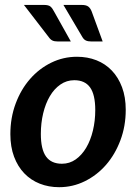

<svg xmlns="http://www.w3.org/2000/svg" viewBox="-20 -751 564 778"><path d="M231 -87.5Q262 -87.5 287 -105.2Q312 -123 329.5 -152.8Q347 -182.5 356.5 -222Q366 -261.5 366 -305Q366 -367.5 345 -396.8Q324 -426 281 -426Q250 -426 224.8 -408.5Q199.5 -391 182 -361.2Q164.5 -331.5 155 -292Q145.5 -252.5 145.5 -208.5Q145.5 -146 166.5 -116.8Q187.5 -87.5 231 -87.5ZM219.5 7.5Q177 7.5 141 -6.8Q105 -21 78.5 -48.5Q52 -76 37 -116Q22 -156 22 -207.5Q22 -274 43.5 -331.5Q65 -389 101.8 -431Q138.5 -473 187.5 -497Q236.5 -521 292 -521Q334.5 -521 370.8 -506.8Q407 -492.5 433.2 -465Q459.5 -437.5 474.5 -397.5Q489.5 -357.5 489.5 -306Q489.5 -240 468 -182.8Q446.5 -125.5 409.8 -83.2Q373 -41 324 -16.8Q275 7.5 219.5 7.5ZM311 -731Q329.5 -731 338 -724.2Q346.5 -717.5 351.5 -704.5L396 -583H349.5Q336.5 -583 328.2 -586.8Q320 -590.5 314 -600.5L237 -731ZM158.5 -731Q177 -731 184.8 -724.2Q192.5 -717.5 199 -704.5L267 -583H213.5Q200.5 -583 192.5 -586.8Q184.5 -590.5 177.5 -600.5L77 -731Z"/></svg>

Font: Lato 2
Style: Bold Italic
Weight: 700
Italic angle: -7°
Designer: Lukasz Dziedzic with Adam Twardoch and Botio Nikoltchev
Foundry: tyPoland Lukasz Dziedzic
Version: Version 2.015; 2015-08-06; http://www.latofonts.com/